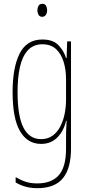

<svg xmlns="http://www.w3.org/2000/svg" viewBox="-20 -810 462 1006"><path d="M202 -603Q258 -603 286.5 -573Q315 -543 326 -506H329L332 -593H352V-31Q352 72 309.5 124Q267 176 175 176Q112 176 62 146V118Q89 134 115 142.5Q141 151 175 151Q250 151 288 108Q326 65 326 -31V-78Q326 -101 326.5 -123.5Q327 -146 329 -177H326Q315 -126 281.5 -91Q248 -56 195 -56Q124 -56 85 -122.5Q46 -189 46 -328Q46 -456 83 -529.5Q120 -603 202 -603ZM202 -578Q155 -578 126 -546.5Q97 -515 84.5 -459Q72 -403 72 -328Q72 -201 103 -141Q134 -81 195 -81Q231 -81 256 -99.5Q281 -118 296.5 -148.5Q312 -179 319 -215Q326 -251 326 -287V-395Q326 -444 313.5 -485.5Q301 -527 274 -552.5Q247 -578 202 -578ZM202 -790Q216 -790 221.5 -779.5Q227 -769 227 -757Q227 -741 220 -731.5Q213 -722 201 -722Q188 -722 182 -732.5Q176 -743 176 -756Q176 -768 181.5 -779Q187 -790 202 -790Z"/></svg>

Font: Noto Sans Malayalam UI ExtraCondensed Thin
Style: Regular
Weight: 100
Width: 2
Designer: Jelle Bosma - Monotype Design Team
Foundry: Monotype Imaging Inc.
Version: Version 2.104; ttfautohint (v1.8.4.7-5d5b)